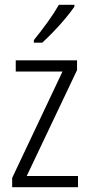

<svg xmlns="http://www.w3.org/2000/svg" viewBox="-20 -785 375 805"><path d="M307 0H31V-39L242 -485H46V-532H303V-491L92 -47H307ZM292 -757Q277 -735 253.5 -707Q230 -679 204 -652Q178 -625 157 -606H122V-617Q152 -654 179.5 -692Q207 -730 227 -765H292Z"/></svg>

Font: Noto Sans Condensed Light
Style: Regular
Weight: 300
Width: 3
Designer: Monotype Design Team
Foundry: Monotype Imaging Inc.
Version: Version 2.013; ttfautohint (v1.8.4.7-5d5b)